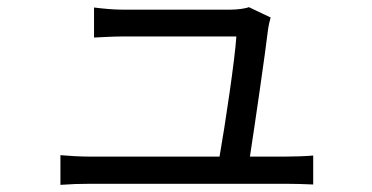

<svg xmlns="http://www.w3.org/2000/svg" viewBox="-20 -525 1040 537"><path d="M149 -91V-8C178 -10 201 -11 232 -11C281 -11 723 -11 780 -11C801 -11 838 -10 856 -9V-90C835 -88 799 -87 777 -87H679C693 -178 722 -377 730 -445C731 -453 734 -466 737 -476L676 -505C667 -501 642 -498 626 -498C571 -498 361 -498 322 -498C297 -498 267 -501 243 -504V-420C268 -421 294 -423 323 -423C351 -423 579 -423 641 -423C638 -366 609 -171 594 -87H232C202 -87 173 -89 149 -91Z"/></svg>

Font: Noto Sans CJK JP
Style: Regular
Weight: 400
Designer: Ryoko NISHIZUKA 西塚涼子 (kana, bopomofo & ideographs); Paul D. Hunt (Latin, Greek & Cyrillic); Sandoll Communications 산돌커뮤니
Foundry: Adobe
Version: Version 2.004;hotconv 1.0.118;makeotfexe 2.5.65603